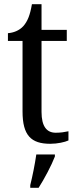

<svg xmlns="http://www.w3.org/2000/svg" viewBox="-20 -679 370 920"><path d="M221 10C255 10 291 2 308 -6V-50C289 -46 271 -43 247 -43C204 -43 179 -73 179 -143V-483H300V-536H179V-659H133C124 -606 112 -577 92 -554C72 -532 44 -522 18 -520V-483H88V-145C88 -30 129 10 221 10ZM125 208V221H165C192 179 227 113 243 71V61H154C147 109 136 164 125 208Z"/></svg>

Font: Noto Serif Ethiopic SemiCondensed
Style: Regular
Weight: 400
Width: 4
Designer: Monotype Design Team
Foundry: Monotype Imaging Inc.
Version: Version 2.102